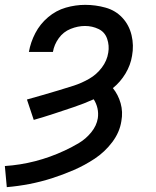

<svg xmlns="http://www.w3.org/2000/svg" viewBox="-45 -558 641 791"><path d="M-17 213Q30 209 76.5 200Q123 191 168.5 176.5Q214 162 259 142.5Q304 123 345.5 95.5Q387 68 417.5 27.5Q448 -13 455 -59Q462 -97 452 -132.5Q442 -168 420 -195Q451 -220 472 -255Q493 -290 499 -328Q507 -371 497 -413Q487 -455 459 -485Q431 -515 390 -526.5Q349 -538 306 -538Q266 -538 226 -526.5Q186 -515 153 -487Q120 -459 100.5 -421.5Q81 -384 74 -344H173Q178 -374 197 -400.5Q216 -427 246 -439Q276 -451 305 -451Q335 -451 361 -438.5Q387 -426 396.5 -398Q406 -370 401 -341Q396 -308 374.5 -279.5Q353 -251 322.5 -233.5Q292 -216 260 -205.5Q228 -195 195.5 -185.5Q163 -176 131 -166.5Q99 -157 66 -148L94 -64Q136 -76 177 -89.5Q218 -103 259.5 -117Q301 -131 341 -149Q352 -132 356.5 -112Q361 -92 358 -71Q353 -40 331 -13Q309 14 280.5 31Q252 48 222 62Q192 76 161.5 87Q131 98 100 106Q69 114 37.5 119Q6 124 -25 126Z"/></svg>

Font: Iosevka Sparkle Medium
Style: Italic
Weight: 500
Italic angle: -9°
Designer: Belleve Invis
Foundry: Belleve Invis
Version: Version 4.5.0; ttfautohint (v1.8.3)